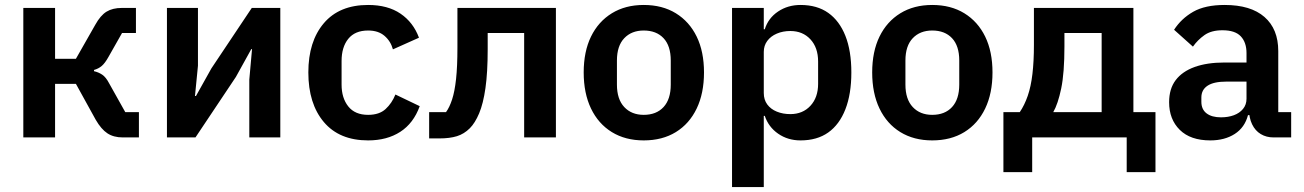

<svg xmlns="http://www.w3.org/2000/svg" viewBox="-20 -554 5255 774"><path d="M74 0V-522H202V-317H286L364 -454Q385 -492 409.5 -507Q434 -522 471 -522H528V-421H472L417 -324Q403 -299 390 -288Q377 -277 359 -272V-267Q377 -263 392 -253Q407 -243 420 -218L485 -102H540V0H475Q438 0 413 -16.5Q388 -33 366 -71L286 -216H202V0Z M653 0V-522H778V-289L766 -167H770L832 -278L995 -522H1110V0H985V-233L996 -356H993L931 -244L768 0Z M1464 12Q1348 12 1285.5 -62Q1223 -136 1223 -262Q1223 -387 1285.5 -460.5Q1348 -534 1464 -534Q1543 -534 1594.5 -499Q1646 -464 1669 -402L1564 -355Q1555 -388 1530 -409.5Q1505 -431 1464 -431Q1411 -431 1384 -397.5Q1357 -364 1357 -308V-213Q1357 -159 1384 -125Q1411 -91 1464 -91Q1509 -91 1534.5 -114.5Q1560 -138 1574 -173L1672 -126Q1647 -57 1593.5 -22.5Q1540 12 1464 12Z M1710 4V-102H1778Q1792 -121 1802.5 -153Q1813 -185 1818.5 -235.5Q1824 -286 1824 -362V-522H2221V0H2093V-421H1946V-356Q1946 -262 1937 -199Q1928 -136 1911.5 -97Q1895 -58 1874 -37Q1851 -14 1822 -5Q1793 4 1751 4Z M2575 12Q2501 12 2446.5 -21.5Q2392 -55 2362.5 -116.5Q2333 -178 2333 -262Q2333 -346 2362.5 -406.5Q2392 -467 2446.5 -500.5Q2501 -534 2575 -534Q2650 -534 2704.5 -500.5Q2759 -467 2788.5 -406.5Q2818 -346 2818 -262Q2818 -178 2788.5 -116.5Q2759 -55 2704.5 -21.5Q2650 12 2575 12ZM2575 -91Q2626 -91 2655 -122.5Q2684 -154 2684 -213V-310Q2684 -369 2655 -400Q2626 -431 2575 -431Q2526 -431 2496.5 -400Q2467 -369 2467 -310V-213Q2467 -154 2496.5 -122.5Q2526 -91 2575 -91Z M2931 200V-522H3059V-436H3063Q3077 -481 3116.5 -507.5Q3156 -534 3207 -534Q3274 -534 3319 -502Q3364 -470 3388 -409.5Q3412 -349 3412 -262Q3412 -175 3388 -113.5Q3364 -52 3319 -20Q3274 12 3207 12Q3156 12 3117 -15Q3078 -42 3063 -87H3059V200ZM3166 -94Q3216 -94 3247 -127.5Q3278 -161 3278 -216V-306Q3278 -362 3247 -395.5Q3216 -429 3166 -429Q3136 -429 3111.5 -418.5Q3087 -408 3073 -389Q3059 -370 3059 -345V-179Q3059 -152 3073 -133Q3087 -114 3111.5 -104Q3136 -94 3166 -94Z M3738 12Q3664 12 3609.5 -21.5Q3555 -55 3525.5 -116.5Q3496 -178 3496 -262Q3496 -346 3525.5 -406.5Q3555 -467 3609.5 -500.5Q3664 -534 3738 -534Q3813 -534 3867.5 -500.5Q3922 -467 3951.5 -406.5Q3981 -346 3981 -262Q3981 -178 3951.5 -116.5Q3922 -55 3867.5 -21.5Q3813 12 3738 12ZM3738 -91Q3789 -91 3818 -122.5Q3847 -154 3847 -213V-310Q3847 -369 3818 -400Q3789 -431 3738 -431Q3689 -431 3659.5 -400Q3630 -369 3630 -310V-213Q3630 -154 3659.5 -122.5Q3689 -91 3738 -91Z M4025 140V-102H4091Q4110 -130 4123 -167.5Q4136 -205 4142 -256Q4148 -307 4148 -373V-522H4549V-102H4638V140H4522V0H4141V140ZM4226 -102H4421V-421H4271V-367Q4271 -260 4258 -197.5Q4245 -135 4226 -102Z M5185 0H5114Q5085 0 5062.5 -13.5Q5040 -27 5027.5 -53Q5015 -79 5015 -114V-125L5047 -90H5011Q4998 -40 4957.5 -14Q4917 12 4859 12Q4779 12 4736 -30.5Q4693 -73 4693 -142Q4693 -196 4719.5 -231Q4746 -266 4796 -284Q4846 -302 4916 -302H5005V-340Q5005 -383 4982 -407.5Q4959 -432 4908 -432Q4863 -432 4835.5 -412.5Q4808 -393 4789 -366L4713 -434Q4742 -479 4790 -506.5Q4838 -534 4917 -534Q5022 -534 5077.5 -485.5Q5133 -437 5133 -348V-102H5185ZM5005 -225H4923Q4873 -225 4848 -208.5Q4823 -192 4823 -161V-144Q4823 -113 4844 -97Q4865 -81 4902 -81Q4931 -81 4954 -89.5Q4977 -98 4991 -115Q5005 -132 5005 -156Z"/></svg>

Font: IBM Plex Sans SemiBold
Style: Regular
Weight: 600
Designer: Mike Abbink, Paul van der Laan, Pieter van Rosmalen
Foundry: Bold Monday
Version: Version 3.201